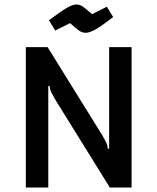

<svg xmlns="http://www.w3.org/2000/svg" viewBox="-20 -835 701 855"><path d="M95 0ZM95 -625H192L434 -235Q449 -209 454 -198.5Q459 -188 460 -173H466V-625H566V0H469L227 -390Q212 -416 207 -426.5Q202 -437 201 -452H195V0H95ZM292 -732 226 -699 198 -745Q255 -787 279.5 -801Q304 -815 320 -815Q333 -815 345 -808Q357 -801 390 -772L456 -805L484 -759Q432 -719 405.5 -704Q379 -689 362 -689Q348 -689 335.5 -696.5Q323 -704 292 -732Z"/></svg>

Font: Changa
Style: Regular
Weight: 400
Designer: Eduardo Rodriguez Tunni
Foundry: Eduardo Rodriguez Tunni
Version: Version 2.002; ttfautohint (v1.5.10-5e6f)